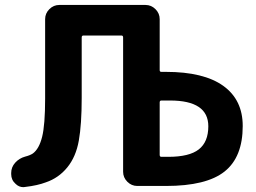

<svg xmlns="http://www.w3.org/2000/svg" viewBox="-20 -775 1040 779"><path d="M627.9 -146.5Q627.9 -138.7 634.8 -138.7H663.1Q748 -138.7 786.6 -168.9Q825.2 -199.2 825.2 -262.7Q825.2 -367.2 669.9 -367.2Q668 -367.2 667 -367.2H634.8Q627.9 -367.2 627.9 -359.4ZM163.1 -375V-697.3Q163.1 -720.7 180.2 -737.8Q197.3 -754.9 220.7 -754.9H570.3Q593.8 -754.9 610.8 -737.8Q627.9 -720.7 627.9 -697.3V-490.2Q627.9 -483.4 634.8 -483.4H653.3Q806.6 -483.4 885.7 -426.8Q964.8 -370.1 964.8 -263.7Q964.8 -137.7 891.1 -79.1Q817.4 -20.5 653.3 -20.5H622.1H537.1Q513.7 -20.5 496.6 -37.6Q479.5 -54.7 479.5 -78.1V-623Q479.5 -630.9 472.7 -630.9H318.4Q311.5 -630.9 311.5 -623V-377.9Q311.5 -270.5 299.8 -204.6Q288.1 -138.7 252.9 -95.7Q217.8 -52.7 166 -35.2Q132.8 -22.5 83 -16.6Q79.1 -15.6 75.2 -15.6Q56.6 -15.6 43 -29.3Q25.4 -44.9 25.4 -68.4V-73.2Q25.4 -96.7 41.5 -114.7Q57.6 -132.8 82 -139.6Q101.6 -144.5 113.3 -152.3Q138.7 -170.9 150.9 -219.7Q163.1 -268.6 163.1 -375Z"/></svg>

Font: Gen Jyuu Gothic P Bold
Style: Bold
Weight: 700
Designer: [Source Han Sans]
Ryoko NISHIZUKA  (kana & ideographs); Paul D. Hunt (Latin, Greek & Cyrillic); Wenlong ZHANG  (bopomofo
Version: Version 1.002.20150607